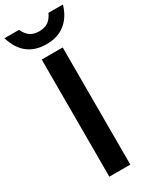

<svg xmlns="http://www.w3.org/2000/svg" viewBox="-292 -1091 921 1150"><g transform="rotate(-30 168.0 -516.0)"><path d="M240.2 -810.1V0H95.2V-810.1ZM270 -1032.2H370.1Q347.7 -956.1 296.6 -915.5Q245.6 -875 168 -875Q12.7 -875 -34.2 -1032.2H65.9Q82.5 -997.6 106.2 -980.7Q129.9 -963.9 168 -963.9Q206.5 -963.9 230.5 -980.7Q254.4 -997.6 270 -1032.2Z"/></g></svg>

Font: Sinkin Sans 600 SemiBold
Style: Regular
Weight: 600
Designer: Keith Bates
Foundry: K-Type
Version: Sinkin Sans (version 1.0)  by Keith Bates   •   © 2014   www